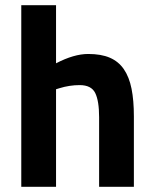

<svg xmlns="http://www.w3.org/2000/svg" viewBox="-20 -720 593 740"><path d="M196 -376V0H62V-700H196V-476Q265 -512 320 -512Q370 -512 403.5 -497.5Q437 -483 457.5 -453Q478 -423 487 -378Q496 -333 496 -271V0H362V-268Q362 -331 347 -361.5Q332 -392 287 -392Q248 -392 209 -380Z"/></svg>

Font: Sunflower
Style: Bold
Weight: 700
Designer: JIKJI
Foundry: JIKJI
Version: Version 1.00